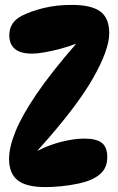

<svg xmlns="http://www.w3.org/2000/svg" viewBox="-20 -757 483 784"><path d="M17 -108Q17 -156 43.5 -221Q70 -286 129.5 -373.5Q189 -461 289 -576V-578Q261 -567 227.5 -558Q194 -549 163 -543.5Q132 -538 112 -538Q63 -538 40.5 -557.5Q18 -577 18 -613Q18 -667 70 -693Q105 -711 157.5 -724Q210 -737 273 -737Q352 -737 389 -710.5Q426 -684 426 -621Q426 -553 358 -434.5Q290 -316 134 -143V-141Q159 -155 192.5 -166.5Q226 -178 260.5 -184.5Q295 -191 324 -191Q374 -191 396 -173.5Q418 -156 418 -115Q418 -71 388 -45.5Q358 -20 303 -8Q266 0 230 3.5Q194 7 166 7Q87 7 52 -21Q17 -49 17 -108Z"/></svg>

Font: DynaPuff Condensed Medium
Style: Regular
Weight: 500
Width: 3
Designer: Toshi Omagari, Jennifer Daniel
Foundry: Google Fonts
Version: Version 2.000; ttfautohint (v1.8.4.7-5d5b)